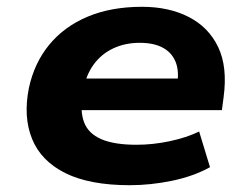

<svg xmlns="http://www.w3.org/2000/svg" viewBox="-20 -534 735 565"><path d="M362 11Q244 11 172.5 -24.5Q101 -60 74.5 -125Q48 -190 65 -275Q81 -349 125 -402.5Q169 -456 238 -485Q307 -514 398 -514Q477 -514 535.5 -484Q594 -454 622 -395.5Q650 -337 638 -248L633 -210H191L205 -303H521L501 -282Q508 -325 496.5 -352.5Q485 -380 458.5 -394Q432 -408 391 -408Q348 -408 313 -391.5Q278 -375 255.5 -344Q233 -313 225 -269L223 -258Q215 -207 227.5 -174Q240 -141 278 -124.5Q316 -108 382 -108Q430 -108 479.5 -118.5Q529 -129 566 -147L598 -42Q549 -15 486 -2Q423 11 362 11Z"/></svg>

Font: Nunito Sans 7pt SemiExpanded ExtraBold
Style: Italic
Weight: 800
Width: 6
Italic angle: -9°
Designer: Vernon Adams
Foundry: Vernon Adams
Version: Version 3.101;gftools[0.9.27]